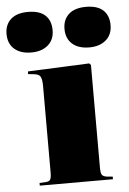

<svg xmlns="http://www.w3.org/2000/svg" viewBox="-117 -828 582 868"><g transform="rotate(-5 174.0 -393.5)"><path d="M28 0V-12L59 -14Q72 -15 77 -23Q82 -31 82 -57V-447Q82 -476 75.5 -489Q69 -502 46 -504L19 -507L20 -519L299 -531L306 -523V-58Q306 -32 312 -24Q318 -16 336 -14L360 -12V0ZM306 -603Q257 -603 229 -627.5Q201 -652 201 -696Q201 -738 228 -762.5Q255 -787 306 -787Q358 -787 384 -763Q410 -739 410 -695Q410 -652 381.5 -627.5Q353 -603 306 -603ZM43 -603Q-6 -603 -34 -627.5Q-62 -652 -62 -696Q-62 -738 -35 -762.5Q-8 -787 43 -787Q95 -787 121 -763Q147 -739 147 -695Q147 -652 118.5 -627.5Q90 -603 43 -603Z"/></g></svg>

Font: Literata 72pt Black
Style: Regular
Weight: 900
Designer: Latin by Veronika Burian and Jose Scaglione. Greek by Irene Vlachou. Cyrillic by Vera Evstafieva.
Foundry: TypeTogether
Version: Version 3.002